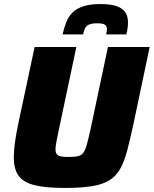

<svg xmlns="http://www.w3.org/2000/svg" viewBox="-20 -920 759 948"><path d="M300 8Q202 8 147.5 -6.5Q93 -21 70.5 -54Q48 -87 48 -143Q48 -175 54 -218Q60 -261 71 -313L151 -688H357L270 -277Q263 -242 258.5 -220Q254 -198 254 -183Q254 -167 260.5 -158.5Q267 -150 281.5 -147.5Q296 -145 320 -145Q349 -145 365.5 -149Q382 -153 391.5 -166Q401 -179 408.5 -205.5Q416 -232 426 -277L513 -688H719L640 -313Q623 -234 608.5 -178.5Q594 -123 573.5 -86.5Q553 -50 519.5 -29.5Q486 -9 433 -0.5Q380 8 300 8ZM289 -750Q296 -782 307 -810Q318 -838 338 -858Q358 -878 391.5 -889Q425 -900 476 -900Q528 -900 557.5 -889Q587 -878 599.5 -858Q612 -838 612 -809Q612 -796 610 -781Q608 -766 604 -750H504Q506 -757 507 -764Q508 -771 508 -777Q508 -790 498.5 -797.5Q489 -805 460 -805Q432 -805 418 -798Q404 -791 399 -778.5Q394 -766 390 -750Z"/></svg>

Font: Saira Thin ExtraBold
Style: Italic
Weight: 800
Italic angle: -12°
Version: Version 1.101